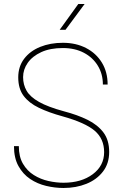

<svg xmlns="http://www.w3.org/2000/svg" viewBox="-20 -936 615 966"><path d="M374 -916H405.8L309.6 -786.1H280.3ZM294.9 -350.6Q225.6 -369.6 175.8 -393.6Q126 -417.5 98.9 -453.6Q71.8 -489.7 71.8 -546.9Q71.8 -601.1 101.3 -640.1Q130.9 -679.2 181.9 -700Q232.9 -720.7 296.4 -720.7Q362.3 -720.7 413.1 -694.3Q463.9 -668 492.7 -620.8Q521.5 -573.7 521.5 -510.7H497.6Q497.6 -563.5 472.4 -605Q447.3 -646.5 402.1 -670.4Q356.9 -694.3 296.4 -694.3Q232.4 -694.3 187.7 -673.8Q143.1 -653.3 119.6 -619.9Q96.2 -586.4 96.2 -547.9Q96.2 -510.3 113.8 -479.5Q131.3 -448.7 176.3 -423.3Q221.2 -397.9 301.8 -376Q369.1 -358.4 420.2 -333.3Q471.2 -308.1 500.2 -269.8Q529.3 -231.4 529.3 -171.4Q529.3 -113.3 498 -72.8Q466.8 -32.2 414.8 -11.2Q362.8 9.8 299.3 9.8Q256.3 9.8 212.2 -0.7Q168 -11.2 131.6 -35.6Q95.2 -60.1 72.8 -100.6Q50.3 -141.1 50.3 -200.7H74.7Q74.7 -147.5 95.7 -111.8Q116.7 -76.2 150.4 -55.2Q184.1 -34.2 223.4 -25.4Q262.7 -16.6 299.3 -16.6Q389.2 -16.6 446.5 -59.3Q503.9 -102.1 503.9 -170.4Q503.9 -237.8 456.3 -278.3Q408.7 -318.8 294.9 -350.6Z"/></svg>

Font: Robert Sans Thin
Style: Regular
Weight: 100
Designer: Christian Robertson (extended by Adam Twardoch)
Foundry: Google
Version: Version 12.135;April 2, 2019;FontCreator 11.5.0.2425 64-bit;